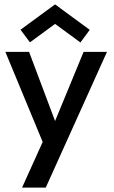

<svg xmlns="http://www.w3.org/2000/svg" viewBox="-20 -647 518 875"><path d="M231 -95.5 361 -410.5H467.5L188.5 208H80.5L174.5 0L4.5 -410.5H112.5ZM346.5 -453.5 231 -538 116.5 -454 73.5 -511.5 231 -627 389 -511Z"/></svg>

Font: League Spartan Thin Medium
Style: Regular
Weight: 500
Version: Version 2.002